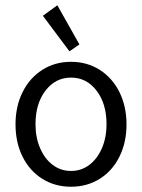

<svg xmlns="http://www.w3.org/2000/svg" viewBox="-20 -702 540 730"><path d="M39 -229Q39 -298 66 -352Q93 -406 141 -436.5Q189 -467 250 -467Q311 -467 359 -436.5Q407 -406 434 -352Q461 -298 461 -229Q461 -160 434 -106Q407 -52 359 -22Q311 8 250 8Q189 8 141 -22Q93 -52 66 -106Q39 -160 39 -229ZM385 -230Q385 -308 347 -357.5Q309 -407 250 -407Q191 -407 153 -357.5Q115 -308 115 -230Q115 -179 132.5 -138.5Q150 -98 180.5 -75Q211 -52 250 -52Q289 -52 319.5 -75Q350 -98 367.5 -138.5Q385 -179 385 -230ZM143 -642 198 -682 282 -533 244 -507Z"/></svg>

Font: Vazir Code
Style: Code
Weight: 400
Foundry: DejaVu fonts team - Redesigned by Saber Rastikerdar
Version: Version 1.1.2